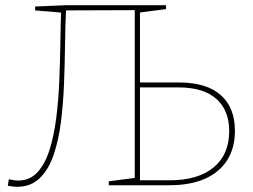

<svg xmlns="http://www.w3.org/2000/svg" viewBox="-20 -712 971 738"><path d="M46 6Q39 6 29.5 5Q20 4 10 2L14 -23Q24 -21 33 -19.5Q42 -18 50 -18Q95 -18 124.5 -50.5Q154 -83 171 -138Q188 -193 196.5 -261.5Q205 -330 208 -403.5Q211 -477 212 -546.5Q213 -616 215 -671L222 -663L115 -672V-687L235 -692H618V-677L511 -663L518 -671V-388L511 -395H668Q774 -395 828.5 -346.5Q883 -298 883 -209Q883 -143 853 -96Q823 -49 767 -24.5Q711 0 631 0H398V-15L505 -29L498 -21V-681L505 -673L227 -672L234 -680Q231 -616 230 -541Q229 -466 226 -389Q223 -312 214 -241.5Q205 -171 185.5 -115Q166 -59 132 -26.5Q98 6 46 6ZM518 -12 511 -19H632Q741 -19 801 -68.5Q861 -118 861 -208Q861 -288 811.5 -332Q762 -376 666 -376H511L518 -383Z"/></svg>

Font: Bitter Thin
Style: Regular
Weight: 100
Designer: Sol Matas, and Bitter project Authors
Foundry: Sol Matas
Version: Version 2.002